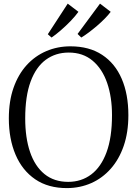

<svg xmlns="http://www.w3.org/2000/svg" viewBox="-20 -1000 738 1032"><path d="M341.5 11Q239.5 11.5 169.5 -36.2Q99.5 -84 63.5 -168.8Q27.5 -253.5 27.5 -363.5Q27.5 -456.5 52.8 -528.2Q78 -600 123.2 -649.8Q168.5 -699.5 228.8 -725.2Q289 -751 358.5 -751Q459.5 -751 529 -705.2Q598.5 -659.5 634.2 -576.5Q670 -493.5 670 -381Q670 -288.5 645 -216Q620 -143.5 575.2 -93Q530.5 -42.5 470.8 -16Q411 10.5 341.5 11ZM346.5 -22.5Q417.5 -22.5 470.5 -62.5Q523.5 -102.5 552.8 -182Q582 -261.5 582 -381Q582 -478.5 555.8 -554.5Q529.5 -630.5 477.5 -674Q425.5 -717.5 349.5 -717.5Q279 -717.5 226.2 -678.8Q173.5 -640 144.5 -561.5Q115.5 -483 115.5 -363.5Q115.5 -259.5 141.5 -183Q167.5 -106.5 219 -64.5Q270.5 -22.5 346.5 -22.5ZM416.5 -798.5 397 -817.5 517.5 -980.5 575 -936.5Q562.5 -919.5 543.2 -900Q524 -880.5 501.5 -861.2Q479 -842 457 -825.5Q435 -809 417.5 -798.5ZM256.5 -798.5 237 -816 344 -980.5 401.5 -936.5Q385.5 -914 359.8 -887.2Q334 -860.5 306.5 -836.8Q279 -813 257.5 -798.5Z"/></svg>

Font: Merriweather 96pt Light
Style: Regular
Weight: 300
Version: Version 2.100